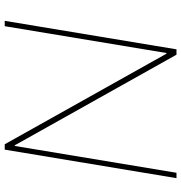

<svg xmlns="http://www.w3.org/2000/svg" viewBox="3 -770 767 813"><g transform="rotate(90 386.5 -363.5)"><path d="M734.4 -727.3 613.6 0H590.9L207.4 -684.7H204.5L90.9 0H68.2L188.9 -727.3H211.6L595.2 -42.6H598L711.6 -727.3Z"/></g></svg>

Font: Inter UI Thin
Style: Italic
Weight: 100
Italic angle: -9.39999°
Designer: Rasmus Andersson
Foundry: rsms
Version: 3.2;8d6f07862